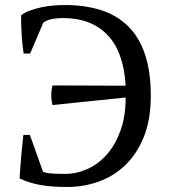

<svg xmlns="http://www.w3.org/2000/svg" viewBox="-20 -732 673 764"><path d="M189 -314Q184 -334 184 -353.5Q184 -373 189 -392L480 -391Q472 -526 407.5 -593Q343 -660 232 -660Q199 -660 179.5 -654.5Q160 -649 152 -641L100 -519H74Q72 -532 70 -550Q68 -568 66.5 -588Q65 -608 64.5 -629.5Q64 -651 64 -671Q79 -683 100.5 -690.5Q122 -698 145 -703Q168 -708 192.5 -710Q217 -712 238 -712Q319 -712 382.5 -691.5Q446 -671 490 -627.5Q534 -584 557 -515.5Q580 -447 580 -351Q580 -255 552 -186.5Q524 -118 477.5 -74Q431 -30 371.5 -9Q312 12 248 12Q182 12 137.5 3.5Q93 -5 58 -22Q59 -38 60.5 -60.5Q62 -83 64 -106.5Q66 -130 68.5 -153Q71 -176 73 -195H99L151 -49Q162 -43 188 -41.5Q214 -40 239 -40Q284 -40 327 -59Q370 -78 404 -116Q438 -154 459 -211Q480 -268 480 -344Z"/></svg>

Font: PT Serif
Style: Regular
Weight: 400
Designer: A.Korolkova, O.Umpeleva, V.Yefimov
Foundry: ParaType Ltd
Version: Version 1.000W OFL; ttfautohint (v1.6)